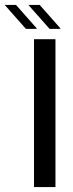

<svg xmlns="http://www.w3.org/2000/svg" viewBox="-88 -759 295 779"><path d="M50 0V-600H137V0ZM17 -642 -68 -738V-739H-23L61 -644V-642ZM28 -738V-739H73L157 -644V-642H113Z"/></svg>

Font: Big Shoulders Display SemiBold
Style: Regular
Weight: 600
Designer: Patric King
Foundry: XO Type Co
Version: Version 1.000; ttfautohint (v1.8.2)